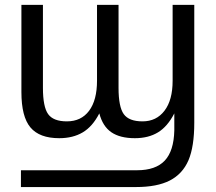

<svg xmlns="http://www.w3.org/2000/svg" viewBox="-20 -548 873 775"><path d="M764.2 -52.7Q764.2 43.9 740.7 99.1Q716.8 154.3 665.3 180.7Q613.8 207 528.8 207H64.5V139.2H533.2Q608.4 139.2 645 100.3Q681.6 61.5 683.6 -21.5V-90.3Q656.2 -37.1 617.7 -13.7Q579.1 9.8 524.4 9.8Q464.4 9.8 429.4 -14.2Q394.5 -38.1 380.9 -90.3Q353.5 -37.1 314 -13.7Q274.4 9.8 219.2 9.8Q139.2 9.8 102.8 -33.7Q66.4 -77.1 66.4 -176.3V-528.3H153.3V-193.4Q153.3 -116.7 174.3 -87.4Q195.3 -58.1 250 -58.1Q307.6 -58.1 339.6 -100.8Q371.6 -143.6 371.6 -222.2V-528.3H458.5V-193.4Q458.5 -116.7 479.5 -87.4Q500.5 -58.1 555.2 -58.1Q611.3 -58.1 644 -101.1Q676.8 -144 676.8 -222.2V-528.3H764.2Z"/></svg>

Font: Arimo
Style: Regular
Weight: 400
Designer: Steve Matteson
Foundry: Monotype Imaging Inc.
Version: Version 1.33